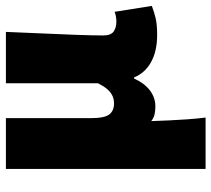

<svg xmlns="http://www.w3.org/2000/svg" viewBox="-53 -487 716 650"><g transform="rotate(-90 305.0 -162.0)"><path d="M58 176V-500H230V-214Q230 -166 242.5 -150Q255 -134 280 -134Q295 -134 307 -140Q319 -146 329 -158Q339 -170 348 -188V-500H522Q520 -445 517 -381.5Q514 -318 512 -261.5Q510 -205 510 -170Q510 -145 523 -135.5Q536 -126 558 -126Q564 -126 573.5 -127.5Q583 -129 590 -132L610 -6Q592 1 570 6.5Q548 12 512 12Q457 12 420 -8.5Q383 -29 368 -66H364Q349 -32 324.5 -13Q300 6 270 6Q257 6 244 3.5Q231 1 220 -8Q221 24 222.5 54Q224 84 226 113.5Q228 143 232 176Z"/></g></svg>

Font: Source Sans 3 Black
Style: Regular
Weight: 900
Designer: Paul D. Hunt
Foundry: Adobe
Version: Version 3.046;hotconv 1.0.118;makeotfexe 2.5.65603